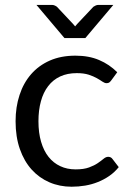

<svg xmlns="http://www.w3.org/2000/svg" viewBox="-20 -736 518 764"><path d="M423 -416.5 446.5 -448.5C425.5 -469.5 401.4 -485.8 374.2 -497.2C347.1 -508.8 315.7 -514.5 280 -514.5C241.7 -514.5 207.8 -508 178.2 -495C148.8 -482 123.9 -463.9 103.8 -440.8C83.6 -417.6 68.2 -390 57.8 -358C47.2 -326 42 -291.2 42 -253.5C42 -212.2 47.7 -175.3 59 -143C70.3 -110.7 86 -83.4 106 -61.2C126 -39.1 149.6 -22.2 176.8 -10.5C203.9 1.2 233.3 7 265 7C283.3 7 301.3 5.5 319 2.5C336.7 -0.5 353.6 -5.2 369.8 -11.8C385.9 -18.2 401 -26.3 415 -36C429 -45.7 441.5 -57.3 452.5 -71L427.5 -103.5C423.5 -109.2 417.8 -112 410.5 -112C404.5 -112 398.4 -109.4 392.2 -104.2C386.1 -99.1 378.4 -93.3 369.2 -87C360.1 -80.7 348.5 -74.9 334.5 -69.8C320.5 -64.6 302.7 -62 281 -62C258.3 -62 237.9 -66.2 219.8 -74.8C201.6 -83.2 186.1 -95.6 173.2 -111.8C160.4 -127.9 150.5 -147.9 143.5 -171.8C136.5 -195.6 133 -222.8 133 -253.5C133 -282.8 136.2 -309.3 142.8 -333C149.2 -356.7 158.9 -376.8 171.8 -393.5C184.6 -410.2 200.5 -422.9 219.5 -431.8C238.5 -440.6 260.5 -445 285.5 -445C304.2 -445 319.9 -442.9 332.8 -438.8C345.6 -434.6 356.4 -430 365.2 -425C374.1 -420 381.5 -415.4 387.5 -411.2C393.5 -407.1 399 -405 404 -405C408.7 -405 412.3 -406 415 -408C417.7 -410 420.3 -412.8 423 -416.5ZM431 -716.5H371.5C367.8 -716.5 364.2 -715.7 360.5 -714C356.8 -712.3 353.8 -710.7 351.5 -709L287.5 -641C285.8 -639.3 284.4 -637.7 283.2 -636C282.1 -634.3 280.7 -632.7 279 -631C277.3 -632.7 275.9 -634.3 274.8 -636C273.6 -637.7 272.2 -639.3 270.5 -641L206.5 -709C204.5 -710.7 201.7 -712.3 198 -714C194.3 -715.7 190.5 -716.5 186.5 -716.5H125L236.5 -584.5H319.5Z"/></svg>

Font: LatoLatin
Style: Regular
Weight: 400
Designer: Lukasz Dziedzic with Adam Twardoch and Botio Nikoltchev
Foundry: tyPoland Lukasz Dziedzic
Version: Version 2.015; 2015-08-06; http://www.latofonts.com/